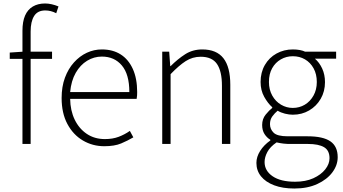

<svg xmlns="http://www.w3.org/2000/svg" viewBox="-20 -827 1973 1103"><path d="M109 0V-650Q109 -703 124 -737.5Q139 -772 168.5 -789.5Q198 -807 239 -807Q257 -807 277 -802.5Q297 -798 316 -790L303 -751Q272 -767 240 -767Q196 -767 176 -735Q156 -703 156 -646V0ZM36 -489V-525L110 -530H279V-489Z M579 13Q512 13 456 -20Q400 -53 367 -115Q334 -177 334 -264Q334 -329 353 -380.5Q372 -432 405 -468.5Q438 -505 479 -524Q520 -543 565 -543Q628 -543 673 -514.5Q718 -486 743 -431Q768 -376 768 -298Q768 -289 767.5 -279.5Q767 -270 765 -259H383Q384 -192 409 -140Q434 -88 478.5 -58Q523 -28 583 -28Q627 -28 661.5 -41Q696 -54 726 -75L746 -38Q714 -19 676 -3Q638 13 579 13ZM383 -298H723Q723 -400 680 -451Q637 -502 565 -502Q520 -502 480.5 -478Q441 -454 415 -408.5Q389 -363 383 -298Z M912 0V-530H952L958 -447H960Q1001 -488 1044 -515.5Q1087 -543 1142 -543Q1224 -543 1263.5 -492.5Q1303 -442 1303 -340V0H1255V-334Q1255 -418 1226.5 -459.5Q1198 -501 1133 -501Q1086 -501 1047 -476Q1008 -451 960 -401V0Z M1671 256Q1604 256 1555 237.5Q1506 219 1479.5 186Q1453 153 1453 109Q1453 74 1474.5 40Q1496 6 1533 -20V-24Q1513 -36 1499.5 -57Q1486 -78 1486 -109Q1486 -144 1506.5 -169Q1527 -194 1544 -207V-211Q1519 -233 1498 -270.5Q1477 -308 1477 -356Q1477 -411 1501.5 -453.5Q1526 -496 1568.5 -519.5Q1611 -543 1662 -543Q1685 -543 1703 -539.5Q1721 -536 1733 -530H1911V-490H1789Q1815 -468 1831 -433Q1847 -398 1847 -355Q1847 -302 1822.5 -259.5Q1798 -217 1756 -192.5Q1714 -168 1662 -168Q1641 -168 1617 -174Q1593 -180 1575 -191Q1558 -177 1544.5 -158.5Q1531 -140 1531 -114Q1531 -85 1552 -64.5Q1573 -44 1633 -44H1747Q1836 -44 1878 -15Q1920 14 1920 76Q1920 122 1889.5 163Q1859 204 1803 230Q1747 256 1671 256ZM1662 -207Q1700 -207 1731 -225.5Q1762 -244 1781 -278Q1800 -312 1800 -356Q1800 -401 1781.5 -434.5Q1763 -468 1732 -486Q1701 -504 1662 -504Q1625 -504 1593.5 -486Q1562 -468 1543.5 -435Q1525 -402 1525 -356Q1525 -312 1544 -278Q1563 -244 1594.5 -225.5Q1626 -207 1662 -207ZM1675 217Q1736 217 1780 197Q1824 177 1848.5 146Q1873 115 1873 82Q1873 37 1841.5 18.5Q1810 0 1749 0H1635Q1627 0 1609 -2Q1591 -4 1569 -9Q1532 16 1516 46Q1500 76 1500 104Q1500 154 1546 185.5Q1592 217 1675 217Z"/></svg>

Font: Noto Sans JP ExtraLight
Style: Regular
Weight: 250
Designer: Ryoko NISHIZUKA  (kana, bopomofo & ideographs); Paul D. Hunt (Latin, Greek & Cyrillic); Sandoll Communications , Soo-you
Foundry: Adobe
Version: Version 2.004-H2;hotconv 1.0.118;makeotfexe 2.5.65603